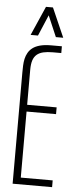

<svg xmlns="http://www.w3.org/2000/svg" viewBox="-59 -894 365 925"><g transform="rotate(5 123.5 -431.5)"><path d="M75.7 -384.8H218.3V-352.1H75.7V-32.7H230V0H39.1V-538.1Q39.1 -554.2 39.8 -571.3Q40.5 -588.4 43.9 -604Q47.4 -619.6 55.2 -633.5Q63 -647.5 76.9 -658Q90.8 -668.5 112.5 -674.3Q134.3 -680.2 166 -680.2H217.8V-647.5H176.3Q150.4 -647.5 131.3 -643.1Q112.3 -638.7 99.9 -628.2Q87.4 -617.7 81.5 -599.6Q75.7 -581.5 75.7 -554.2ZM220.7 -721.7H185.1L141.6 -823.2L98.6 -721.7H63L125 -862.8H158.7Z"/></g></svg>

Font: Tulpen One
Style: Regular
Weight: 400
Designer: Naima Ben Ayed
Foundry: Naima Ben Ayed, Anton Koovit
Version: Version 1.002